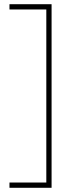

<svg xmlns="http://www.w3.org/2000/svg" viewBox="-20 -734 353 912"><path d="M25 133H200V-689H25V-714H225V158H25Z"/></svg>

Font: Noto Sans Gujarati Thin
Style: Regular
Weight: 100
Designer: Jelle Bosma - Monotype Design Team, Universal Thirst
Foundry: Monotype Imaging Inc.
Version: Version 2.106; ttfautohint (v1.8.4.7-5d5b)